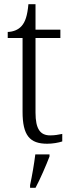

<svg xmlns="http://www.w3.org/2000/svg" viewBox="-20 -678 340 919"><path d="M206 10C232 10 260 5 278 -1V-37C258 -33 242 -30 220 -30C173 -30 150 -60 150 -139V-496H269V-536H150V-658H116C111 -603 101 -573 83 -553C67 -535 43 -526 17 -525V-496H88V-143C88 -29 123 10 206 10ZM124 208V221H150C172 180 201 113 217 71V61H149C143 109 134 161 124 208Z"/></svg>

Font: Noto Serif Devanagari SemiCondensed Light
Style: Regular
Weight: 300
Width: 4
Designer: Universal Thirst, Indian Type Foundry and the Monotype Design Team
Foundry: Monotype Imaging Inc.
Version: Version 2.004